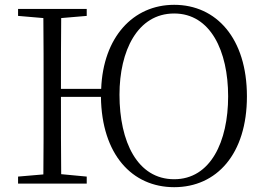

<svg xmlns="http://www.w3.org/2000/svg" viewBox="-20 -762 1104 797"><path d="M703 -18C550 -18 476 -174 476 -369C476 -550 550 -706 703 -706C854 -706 927 -550 927 -362C927 -174 854 -18 703 -18ZM703 15C879 15 1005 -122 1005 -362C1005 -603 878 -742 703 -742C532 -742 408 -607 400 -393H233C233 -493 233 -592 234 -687L340 -696V-725H55V-696L160 -687C161 -590 161 -490 161 -390V-335C161 -235 161 -136 160 -38L55 -29V0H340V-29L234 -39C233 -135 233 -234 233 -360H399C402 -121 528 15 703 15Z"/></svg>

Font: Noto Serif KR Light
Style: Regular
Weight: 300
Designer: Ryoko NISHIZUKA 西塚涼子 (kana & ideographs); Frank Grießhammer (Latin, Greek & Cyrillic); Wenlong ZHANG 张文龙 (bopomofo); San
Foundry: Adobe
Version: Version 2.001;hotconv 1.1.0;makeotfexe 2.6.0